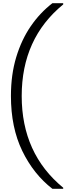

<svg xmlns="http://www.w3.org/2000/svg" viewBox="-20 -1009 419 1212"><path d="M379 183H311Q192 91 120.5 -56.5Q49 -204 49 -403Q49 -538 82.5 -648.5Q116 -759 174.5 -844Q233 -929 311 -989H379V-981Q117 -767 117 -403Q117 -39 379 176Z"/></svg>

Font: Ulagadi Sans Light
Style: Regular
Weight: 300
Designer: Ninad Kale (Devanagari), Jonny Pinhorn (Latin)
Foundry: Indian Type Foundry
Version: Version 3.01;March 29, 2020;FontCreator 12.0.0.2522 64-bit; 